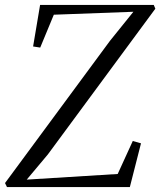

<svg xmlns="http://www.w3.org/2000/svg" viewBox="-28 -763 653 783"><path d="M0.5 0 -7.5 -16.5 420.5 -596.5 516 -715 191.5 -703 136 -569 107 -573.5 135.5 -743H599L605.5 -727.5L167 -133L81 -30.5L452 -53.5L513.5 -188L547 -178.5L501.5 0Z"/></svg>

Font: Merriweather 144pt Light
Style: Italic
Weight: 300
Italic angle: -7.8°
Version: Version 2.101